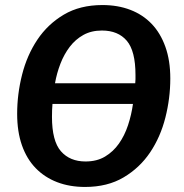

<svg xmlns="http://www.w3.org/2000/svg" viewBox="-20 -726 729 761"><path d="M655 -415Q655 -337 635.5 -260Q616 -183 575 -122Q534 -61 470 -23Q406 15 317 15Q256 15 206.5 -4Q157 -23 121.5 -59.5Q86 -96 67 -150Q48 -204 48 -275Q48 -353 67.5 -430Q87 -507 128 -568.5Q169 -630 233 -668Q297 -706 386 -706Q447 -706 496.5 -687Q546 -668 581 -631.5Q616 -595 635.5 -540.5Q655 -486 655 -415ZM319 -86Q364 -86 396.5 -105.5Q429 -125 451.5 -157Q474 -189 487.5 -230Q501 -271 507 -314H188Q187 -306 186.5 -290.5Q186 -275 186 -263Q186 -167 221.5 -126.5Q257 -86 319 -86ZM384 -605Q342 -605 310.5 -587.5Q279 -570 256.5 -540.5Q234 -511 219.5 -473.5Q205 -436 198 -396H516Q517 -404 517 -412V-429Q517 -524 482.5 -564.5Q448 -605 384 -605Z"/></svg>

Font: Xgbmvzvtohvqztyvzapvmeyoton
Style: Regular
Weight: 500
Italic angle: -8°
Designer: Carrois Corporate & Edenspiekermann
Foundry: Carrois Corporate GbR & Edenspiekermann AG
Version: Version 2.001